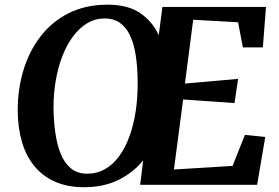

<svg xmlns="http://www.w3.org/2000/svg" viewBox="-20 -772 1166 802"><path d="M331.5 10Q261 10 208.8 -13.5Q156.5 -37 122.2 -79.8Q88 -122.5 71.2 -180.8Q54.5 -239 54 -309Q53.5 -397.5 77.5 -477.5Q101.5 -557.5 149 -619.5Q196.5 -681.5 267 -717Q337.5 -752.5 430 -752.5Q513.5 -752.5 565.2 -717.5Q617 -682.5 643 -625L658.5 -743H1091L1078 -574H994.5L974.5 -679L787 -689.5L752.5 -423L974.5 -442.5L959.5 -341.5L745 -356.5L706.5 -64L951.5 -79L1003 -208.5L1088 -200L1054 0H565.5L578 -102Q536 -50.5 474.2 -20.2Q412.5 10 331.5 10ZM344 -46.5Q385 -46.5 418.5 -65.5Q452 -84.5 477.5 -119.2Q503 -154 520.5 -201.8Q538 -249.5 546.8 -307Q555.5 -364.5 555 -429Q554.5 -493 546.8 -542.2Q539 -591.5 522.2 -625.8Q505.5 -660 479.5 -677.5Q453.5 -695 417.5 -695Q378 -695 344.8 -675.2Q311.5 -655.5 285.2 -620.2Q259 -585 240.8 -538Q222.5 -491 213 -436.2Q203.5 -381.5 203.5 -323.5Q204 -269.5 210.8 -219.8Q217.5 -170 233 -131Q248.5 -92 275.8 -69.2Q303 -46.5 344 -46.5Z"/></svg>

Font: Merriweather Light 18pt
Style: Bold Italic
Weight: 700
Italic angle: -7.8°
Version: Version 2.101